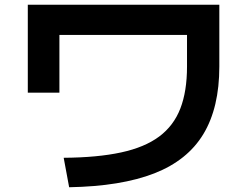

<svg xmlns="http://www.w3.org/2000/svg" viewBox="-20 -749 1040 808"><path d="M248 -85Q390 -86 489.5 -107.5Q589 -129 650 -174.5Q711 -220 739 -292.5Q767 -365 767 -469V-602H230V-359H97V-729H903V-469Q903 -296 836 -185Q769 -74 629.5 -19.5Q490 35 271 39Z"/></svg>

Font: M PLUS 2
Style: Bold
Weight: 700
Designer: Coji Morishita
Foundry: UNDERFOREST DESIGN
Version: Version 1.001